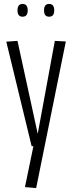

<svg xmlns="http://www.w3.org/2000/svg" viewBox="-20 -744 367 977"><path d="M107 208 150 0H141L12 -532L69 -536L172 -63L259 -536L315 -533L164 213ZM230 -659Q204 -659 204 -691Q204 -724 230 -724Q256 -724 256 -691Q256 -659 230 -659ZM95 -659Q69 -659 69 -691Q69 -724 95 -724Q121 -724 121 -691Q121 -659 95 -659Z"/></svg>

Font: Georama Condensed Light
Style: Regular
Weight: 300
Width: 3
Designer: Jean-Baptiste Levee
Foundry: Production Type
Version: Version 1.000